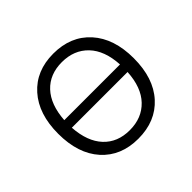

<svg xmlns="http://www.w3.org/2000/svg" viewBox="-128 -664 826 826"><g transform="rotate(-45 285.0 -251.0)"><path d="M284 8Q179 8 117 -61Q55 -130 55 -251Q55 -371 117 -440.5Q179 -510 284 -510Q390 -510 452.5 -440.5Q515 -371 515 -251Q515 -130 452.5 -61Q390 8 284 8ZM284 -458Q210 -458 165.5 -410.5Q121 -363 115 -274H454Q449 -363 403.5 -410.5Q358 -458 284 -458ZM284 -44Q358 -44 403.5 -91.5Q449 -139 454 -228H115Q121 -139 165.5 -91.5Q210 -44 284 -44Z"/></g></svg>

Font: Mulish Light
Style: Regular
Weight: 300
Designer: Vernon Adams
Foundry: Vernon Adams
Version: Version 3.603; ttfautohint (v1.8.3)